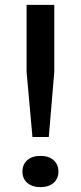

<svg xmlns="http://www.w3.org/2000/svg" viewBox="-20 -760 332 787"><path d="M113 -198.5 89 -465V-740H202.5V-465L180 -198.5ZM146 7Q112 7 92 -10.2Q72 -27.5 72 -56.5Q72 -86 91.8 -103.5Q111.5 -121 146 -121Q180.5 -121 200 -103.2Q219.5 -85.5 219.5 -56.5Q219.5 -28 199.8 -10.5Q180 7 146 7Z"/></svg>

Font: Encode Sans Expanded Medium
Style: Regular
Weight: 500
Width: 7
Designer: Multiple Designers
Foundry: Impallari Type
Version: Version 3.000; ttfautohint (v1.8.3) -l 8 -r 50 -G 200 -x 14 